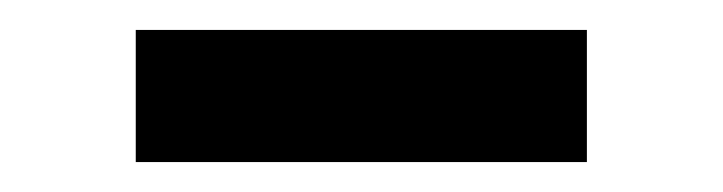

<svg xmlns="http://www.w3.org/2000/svg" viewBox="-20 -325 478 127"><path d="M69.8 -217.8V-305.2H368.2V-217.8Z"/></svg>

Font: Quantico
Style: Regular
Weight: 400
Designer: Matt Desmond
Foundry: MADtype
Version: Version 2.002